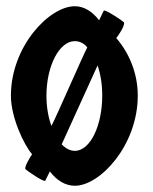

<svg xmlns="http://www.w3.org/2000/svg" viewBox="-20 -590 490 616"><path d="M15 -283C15 -213 57 -125 83 -95C79 -90 56 -53 62 -47C68 -41 121 -5 125 -10L140 -40C162 -11 190 6 220 6C302 6 422 -125 422 -283C422 -353 396 -418 353 -468C358 -473 384 -511 377 -519C371 -525 318 -560 313 -556L298 -525C276 -553 250 -570 220 -570C138 -570 15 -441 15 -283ZM129 -283C129 -378 170 -458 220 -458C234 -458 249 -452 260 -438C243 -405 162 -218 145 -186C135 -213 129 -247 129 -283ZM178 -127 293 -380C303 -351 308 -319 308 -283C308 -188 270 -106 220 -106C205 -106 190 -114 178 -127Z"/></svg>

Font: Ampere
Style: SCUltCnd
Weight: 400
Version: Version 1